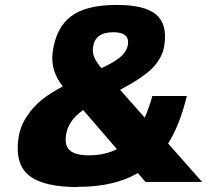

<svg xmlns="http://www.w3.org/2000/svg" viewBox="-20 -739 841 780"><path d="M298 20V21Q156 21 98 -26Q40 -73 55 -178Q62 -226 89.5 -267Q117 -308 151.5 -335Q186 -362 235 -388Q184 -452 194 -528Q208 -628 269.5 -673.5Q331 -719 454 -719Q567 -719 613.5 -680.5Q660 -642 648 -558Q645 -532 633 -509Q621 -486 605 -468.5Q589 -451 564.5 -433Q540 -415 518.5 -402.5Q497 -390 468 -374L568 -261Q584 -297 599 -349H739Q711 -233 663 -156L801 0H571L540 -36Q445 20 298 20ZM455 -133 318 -292Q256 -249 248 -189Q244 -162 252 -144Q260 -126 282 -117Q304 -108 341 -108Q406 -108 455 -133ZM392 -462Q442 -485 468.5 -507Q495 -529 500 -559Q503 -583 488.5 -595.5Q474 -608 440 -608Q366 -608 358 -548Q355 -526 362.5 -507.5Q370 -489 392 -462Z"/></svg>

Font: Fivo Sans Modern Heavy
Style: Regular
Weight: 900
Designer: Alexander Slobzheninov
Foundry: Alexander Slobzheninov
Version: 1.0